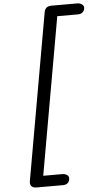

<svg xmlns="http://www.w3.org/2000/svg" viewBox="-80 -1224 771 1449"><g transform="rotate(-5 306.0 -499.5)"><path d="M135 178.5Q109 178.5 97.5 164.2Q86 150 89.5 129.5L312.5 -1134Q316.5 -1156.5 330.2 -1167.5Q344 -1178.5 368.5 -1178.5H561.5Q584.5 -1178.5 599.5 -1166.8Q614.5 -1155 612 -1136.5Q610 -1119.5 597 -1107.5Q584 -1095.5 561.5 -1095.5H404.5L194 95H336Q360 95 375 106Q390 117 387 137Q385 155.5 372 167Q359 178.5 336 178.5Z"/></g></svg>

Font: Edu AU VIC WA NT Hand Medium
Style: Regular
Weight: 500
Version: Version 1.001